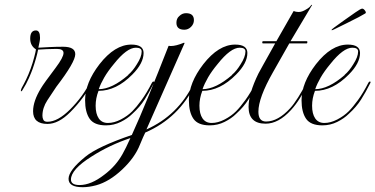

<svg xmlns="http://www.w3.org/2000/svg" viewBox="-20 -513 1566 801"><path d="M178 4Q118 4 118 -49Q118 -91 151 -145Q162 -164 212 -230Q245 -274 245 -292Q245 -309 217 -309Q198 -309 175.5 -308Q153 -307 139 -306Q136 -290 130 -269Q124 -248 116 -225Q111 -211 100.5 -187Q90 -163 73 -136Q70 -132 68 -132Q67 -132 67 -134Q67 -139 71 -147Q79 -161 89 -181.5Q99 -202 108 -227Q116 -249 122.5 -273.5Q129 -298 130 -307Q106 -322 106 -352Q106 -386 130 -386Q147 -386 147 -355Q147 -348 145 -338Q143 -328 140 -314Q154 -315 184.5 -316.5Q215 -318 243 -318Q294 -318 294 -287Q294 -254 215 -151Q198 -126 177.5 -94.5Q157 -63 157 -30Q157 -21 161 -13Q165 -5 178 -5Q221 -5 273 -57Q299 -83 321 -113Q343 -143 361 -180Q365 -188 368 -188Q370 -188 370 -185Q370 -180 367 -174Q350 -139 326 -106.5Q302 -74 273 -45Q224 4 178 4Z M422 10Q373 10 354 -17.5Q335 -45 335 -95Q335 -167 395 -245Q459 -327 528 -327Q579 -327 579 -292Q579 -249 532 -202Q465 -134 391 -134Q379 -103 379 -72Q379 -38 392 -19Q405 0 430 0Q456 0 484 -14.5Q512 -29 532 -49Q549 -66 570.5 -95.5Q592 -125 614 -168Q617 -173 620 -173Q626 -173 620 -163Q603 -129 583.5 -98Q564 -67 532 -38Q513 -19 484 -4.5Q455 10 422 10ZM392 -141Q447 -141 515 -200V-201Q534 -217 551 -245Q571 -276 571 -298Q571 -314 547 -314Q509 -314 455 -246Q430 -216 415 -190Q400 -164 392 -141Z M749 -389Q716 -389 716 -418Q716 -436 728 -446Q740 -458 756 -458Q789 -458 789 -429Q789 -413 777 -401Q765 -389 749 -389ZM325 268Q266 268 266 233Q266 198 336 141Q387 99 530 50Q562 -20 600 -113Q638 -206 683 -321L685 -322Q687 -321 693 -321Q714 -321 748 -335L750 -333L591 27Q723 -32 787 -164Q790 -169 792 -169Q797 -169 794 -161Q727 -21 586 40Q582 48 576.5 60.5Q571 73 564 90Q543 144 490 194Q436 245 381 260Q351 268 325 268ZM312 259Q360 259 415 216Q463 180 491 130Q498 118 506 101.5Q514 85 524 63Q437 92 362 140Q276 194 276 236Q276 259 312 259Z M855 10Q806 10 787 -17.5Q768 -45 768 -95Q768 -167 828 -245Q892 -327 961 -327Q1012 -327 1012 -292Q1012 -249 965 -202Q898 -134 824 -134Q812 -103 812 -72Q812 -38 825 -19Q838 0 863 0Q889 0 917 -14.5Q945 -29 965 -49Q982 -66 1003.5 -95.5Q1025 -125 1047 -168Q1050 -173 1053 -173Q1059 -173 1053 -163Q1036 -129 1016.5 -98Q997 -67 965 -38Q946 -19 917 -4.5Q888 10 855 10ZM825 -141Q880 -141 948 -200V-201Q967 -217 984 -245Q1004 -276 1004 -298Q1004 -314 980 -314Q942 -314 888 -246Q863 -216 848 -190Q833 -164 825 -141Z M1088 3Q1017 3 1017 -67Q1017 -122 1058 -206Q1060 -210 1077.5 -241.5Q1095 -273 1128 -332H1076L1074 -334L1075 -340L1076 -341H1133L1205 -467Q1214 -463 1226 -463Q1240 -463 1256 -473Q1273 -482 1279 -493L1282 -492L1192 -341H1261L1262 -340V-334L1260 -332H1187L1119 -212Q1058 -105 1058 -47Q1058 -6 1090 -6Q1140 -6 1191 -62Q1205 -77 1224 -107Q1243 -137 1256 -164Q1258 -169 1261.5 -167.5Q1265 -166 1263 -161Q1248 -131 1231.5 -104Q1215 -77 1194 -54Q1142 3 1088 3Z M1325 10Q1276 10 1257 -17.5Q1238 -45 1238 -95Q1238 -167 1298 -245Q1362 -327 1431 -327Q1482 -327 1482 -292Q1482 -249 1435 -202Q1368 -134 1294 -134Q1282 -103 1282 -72Q1282 -38 1295 -19Q1308 0 1333 0Q1359 0 1387 -14.5Q1415 -29 1435 -49Q1452 -66 1473.5 -95.5Q1495 -125 1517 -168Q1520 -173 1523 -173Q1529 -173 1523 -163Q1506 -129 1486.5 -98Q1467 -67 1435 -38Q1416 -19 1387 -4.5Q1358 10 1325 10ZM1295 -141Q1350 -141 1418 -200V-201Q1437 -217 1454 -245Q1474 -276 1474 -298Q1474 -314 1450 -314Q1412 -314 1358 -246Q1333 -216 1318 -190Q1303 -164 1295 -141ZM1363 -388Q1363 -390 1374.5 -398.5Q1386 -407 1400 -417Q1414 -427 1421 -432Q1441 -446 1463 -461.5Q1485 -477 1491 -477Q1497 -477 1503 -468.5Q1509 -460 1504 -457Q1498 -453 1475.5 -441Q1453 -429 1425 -415.5Q1397 -402 1373 -390Q1363 -385 1363 -388Z"/></svg>

Font: Imperial Script
Style: Regular
Weight: 400
Designer: Robert E. Leuschke
Foundry: Robert E. Leuschke
Version: Version 1.010; ttfautohint (v1.8.3)